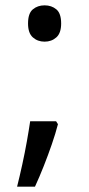

<svg xmlns="http://www.w3.org/2000/svg" viewBox="-20 -570 334 719"><path d="M190 -116 197 -105Q188 -70 174 -29.5Q160 11 144 51.5Q128 92 111 129H44Q54 89 63.5 45.5Q73 2 80.5 -40Q88 -82 93 -116ZM147 -414Q121 -414 103 -430Q85 -446 85 -482Q85 -520 103 -535Q121 -550 147 -550Q173 -550 191 -535Q209 -520 209 -482Q209 -446 191 -430Q173 -414 147 -414Z"/></svg>

Font: hindi115
Style: Book
Weight: 400
Designer: Jelle Bosma - Monotype Design Team
Foundry: Monotype Imaging Inc.
Version: Version 2.003